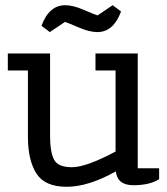

<svg xmlns="http://www.w3.org/2000/svg" viewBox="-20 -705 640 736"><path d="M346 -435V-500H508V-60H590V-18Q553 5 491.5 5Q430 5 424 -48Q319 11 235.5 11Q152 11 119.5 -40Q87 -91 87 -181V-435H10V-500H172V-181Q172 -123 187 -93.5Q202 -64 256 -64Q310 -64 423 -124V-435ZM230 -685Q260 -685 300.5 -667.5Q341 -650 354 -646L412 -685L444 -661Q415 -582 353 -582Q323 -582 282.5 -599.5Q242 -617 229 -621L171 -582L139 -606Q168 -685 230 -685Z"/></svg>

Font: Cherry Swash
Style: Regular
Weight: 400
Designer: Kasatkina Nataliya
Foundry: Nataliya Kasatkina
Version: Version 1.001